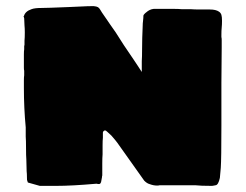

<svg xmlns="http://www.w3.org/2000/svg" viewBox="-20 -604 803 627"><path d="M149 3H133H118H110L71 -8L69 -14Q68 -14 68 -24Q68 -37 67 -45L66 -83Q65 -95 65 -121Q65 -146 64 -158V-188Q58 -251 58 -318V-326V-341Q58 -353 59 -358V-366V-373Q58 -376 58 -383V-394V-400V-410V-426Q58 -438 59 -443V-453L60 -458V-471Q61 -481 61 -498Q61 -511 60 -521L59 -544L58 -548Q55 -550 58 -551Q62 -567 83 -574Q93 -578 116 -578Q133 -578 205 -581Q241 -583 250 -583Q265 -584 286 -584Q296 -583 300 -580.5Q304 -578 307.5 -572Q311 -566 313 -563L333 -534Q332 -535 358 -498Q382 -459 416 -410Q421 -402 428 -392Q435 -382 443 -369V-404Q444 -418 444 -444Q444 -478 446 -520Q446 -528 447 -534.5Q448 -541 448 -545Q448 -555 449 -555Q453 -561 463 -568Q475 -576 488 -575H538H548Q563 -575 573 -574H603Q613 -573 633 -573H655H665Q685 -573 695 -566Q701 -562 703 -555.5Q705 -549 705 -536Q705 -523 704 -514Q703 -504 703 -490V-483Q704 -480 704 -474V-448L703 -333V-220V-193Q703 -85 701 -56L698 -23Q693 0 684 1Q682 1 678.5 2Q675 3 671 3Q635 3 618 1H566H514H501Q498 2 493 2Q481 2 468 -3Q460 -5 451 -14L363 -138Q358 -145 344 -161L331 -173Q326 -178 323 -178Q320 -178 318 -175.5Q316 -173 316 -171V-154Q315 -146 315 -129V-100Q314 -89 314 -70V-46V-31Q313 -29 313 -25Q313 -24 310 -9Q308 -5 307 -4Q306 -3 300 -3Q298 -4 296.5 -4Q295 -4 294 -4Q215 3 163 3Z"/></svg>

Font: Sigmar One
Style: Regular
Weight: 400
Designer: Vernon Adams
Foundry: Vernon Adams
Version: Version 2.000